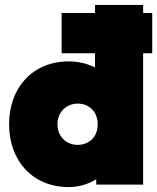

<svg xmlns="http://www.w3.org/2000/svg" viewBox="-20 -752 640 782"><path d="M260 10C301 10 340 -2 372 -22V0H563V-535H600V-699H563V-732H367V-699H231V-535H367V-477C336 -493 299 -502 260 -502C114 -502 17 -396 17 -246C17 -96 114 10 260 10ZM214 -246C214 -294 249 -330 297 -330C345 -330 378 -295 378 -246C378 -196 345 -162 296 -162C249 -162 214 -197 214 -246Z"/></svg>

Font: MV Cash Black
Style: Regular
Weight: 900
Designer: Rodrigo Fuenzalida
Foundry: fragTYPE
Version: Version 1.100;Glyphs 3.1.2 (3151)